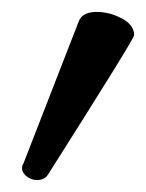

<svg xmlns="http://www.w3.org/2000/svg" viewBox="-20 -823 245 322"><path d="M42 -521Q33 -521 25 -527Q17 -533 17 -541Q17 -546 19 -548L112 -787Q118 -803 142 -803Q164 -803 184.5 -792Q205 -781 205 -764Q205 -758 61 -531Q55 -521 42 -521Z"/></svg>

Font: LXGW WenKai Lite
Style: Bold
Weight: 700
Designer: LXGW / Fontworks Inc.
Foundry: LXGW / Fontworks Inc.
Version: Version 1.330;April 28, 2024